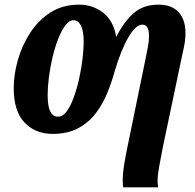

<svg xmlns="http://www.w3.org/2000/svg" viewBox="-20 -566 839 826"><path d="M510 240Q509 234 508.5 226.5Q508 219 508 212Q508 180 514.5 140Q521 100 530 58L607 -317Q612 -342 616.5 -365.5Q621 -389 621 -412Q621 -460 592 -460Q564 -460 532 -405Q500 -350 473 -258Q461 -214 442 -167Q423 -120 393 -80Q363 -40 317.5 -15Q272 10 206 10Q132 10 85.5 -39Q39 -88 39 -187Q39 -244 56.5 -306.5Q74 -369 109 -423.5Q144 -478 196.5 -512Q249 -546 321 -546Q378 -546 423 -512Q468 -478 480 -407Q512 -471 554 -508.5Q596 -546 662 -546Q719 -546 748.5 -513.5Q778 -481 778 -423Q778 -404 775 -384Q772 -364 763 -325L680 70Q672 110 665 149.5Q658 189 658 210Q658 222 659 228.5Q660 235 660 240ZM229 -64Q250 -64 267 -87Q284 -110 297.5 -147.5Q311 -185 320.5 -228Q330 -271 335 -312.5Q340 -354 340 -384Q340 -434 328 -456.5Q316 -479 296 -479Q278 -479 261 -456.5Q244 -434 230 -398Q216 -362 206 -319.5Q196 -277 190.5 -234.5Q185 -192 185 -158Q185 -108 196.5 -86Q208 -64 229 -64Z"/></svg>

Font: Noto Serif ExtraCondensed ExtraBold
Style: Italic
Weight: 800
Width: 2
Italic angle: -12°
Designer: Monotype Design Team
Foundry: Monotype Imaging Inc.
Version: Version 2.013